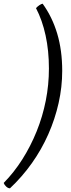

<svg xmlns="http://www.w3.org/2000/svg" viewBox="-60 -820 387 1040"><path d="M-6 200Q-16 200 -26 191Q-36 182 -40 171Q16 114 61 43Q106 -28 138.5 -108.5Q171 -189 188 -275Q205 -361 205 -449Q205 -545 187 -628Q169 -711 135 -776Q143 -785 153.5 -792Q164 -799 171 -800Q223 -728 250 -637.5Q277 -547 277 -436Q277 -349 257.5 -262Q238 -175 201.5 -92.5Q165 -10 112.5 64Q60 138 -6 200Z"/></svg>

Font: Texturina 12pt Light
Style: Italic
Weight: 300
Italic angle: -11°
Designer: Guillermo Torres Carreño
Foundry: Omnibus-Type
Version: Version 1.002